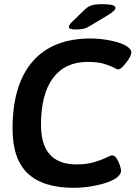

<svg xmlns="http://www.w3.org/2000/svg" viewBox="-20 -891 659 918"><path d="M342 -750Q309 -750 309 -762Q309 -770 323 -785L384 -844Q400 -860 418 -865.5Q436 -871 469 -871Q532 -871 532 -854Q532 -847 523.5 -838.5Q515 -830 495 -818L415 -770Q396 -758 381.5 -754Q367 -750 342 -750ZM333 7Q185 7 112.5 -62Q40 -131 40 -276Q40 -486 135.5 -596.5Q231 -707 413 -707Q460 -707 509.5 -697Q559 -687 586 -670Q595 -664 601.5 -656.5Q608 -649 608 -642Q608 -629 596 -609.5Q584 -590 569 -574.5Q554 -559 545 -559Q539 -559 523 -568Q507 -577 477 -586Q447 -595 399 -595Q291 -595 233.5 -518Q176 -441 176 -294Q176 -105 345 -105Q394 -105 429.5 -115.5Q465 -126 487 -137Q509 -148 516 -148Q528 -148 537.5 -133.5Q547 -119 553 -101Q559 -83 559 -74Q559 -63 548 -51Q537 -39 521 -31Q488 -14 435 -3.5Q382 7 333 7Z"/></svg>

Font: Asap SemiBold
Style: Italic
Weight: 600
Italic angle: -6°
Designer: Pablo Cosgaya
Foundry: Omnibus-Type
Version: Version 3.001; ttfautohint (v1.8.3)